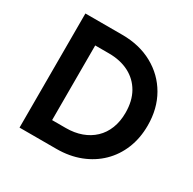

<svg xmlns="http://www.w3.org/2000/svg" viewBox="-154 -860 1026 1020"><g transform="rotate(30 359.0 -350.0)"><path d="M88.5 0V-700H314.5Q420 -700 501 -655.5Q582 -611 627.5 -532Q673 -453 673 -349.5Q673 -272.5 647 -208.2Q621 -144 573.2 -97.5Q525.5 -51 459.8 -25.5Q394 0 314.5 0ZM218.5 -121H302.5Q355 -121 398 -136.5Q441 -152 472.2 -181.5Q503.5 -211 520.2 -253.5Q537 -296 537 -349.5Q537 -422 507.8 -473.2Q478.5 -524.5 425.8 -551.8Q373 -579 302.5 -579H218.5Z"/></g></svg>

Font: Geologica Roman Medium
Style: Regular
Weight: 500
Designer: Sindre Bremnes, Frode Helland
Foundry: Monokrom Skriftforlag AS
Version: Version 1.010;gftools[0.9.28]